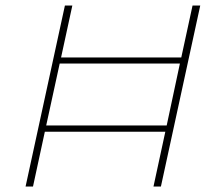

<svg xmlns="http://www.w3.org/2000/svg" viewBox="-20 -678 767 698"><path d="M680 -658H708L565 0H538L581 -199H143L100 0H73L216 -658H243L202 -469H639ZM148 -222H586L634 -447H197Z"/></svg>

Font: EauTestText Extralight
Style: Italic
Weight: 250
Italic angle: -12°
Designer: Christian Thalmann (Catharsis Fonts)
Version: Version 0.001;PS 000.001;hotconv 1.0.88;makeotf.lib2.5.64775